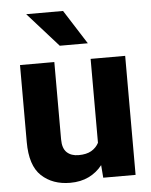

<svg xmlns="http://www.w3.org/2000/svg" viewBox="-54 -795 669 849"><g transform="rotate(-5 281.0 -370.0)"><path d="M370.6 0 366.2 -56.2Q341.8 -24.9 306.2 -7.6Q270.5 9.8 223.6 9.8Q145.5 9.8 96.4 -36.1Q47.4 -82 47.4 -186.5V-528.3H199.7V-185.5Q199.7 -145 219 -127Q238.3 -108.9 271 -108.9Q305.7 -108.9 327.4 -121.3Q349.1 -133.8 360.8 -155.8V-528.3H514.2V0ZM257.8 -750 354.5 -598.1H230L94.2 -750Z"/></g></svg>

Font: Vazirmatn RD UI ExtraBold
Style: Regular
Weight: 800
Designer: Saber Rastikerdar
Foundry: Saber Rastikerdar
Version: Version 33.003